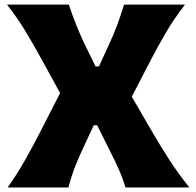

<svg xmlns="http://www.w3.org/2000/svg" viewBox="-20 -830 869 850"><path d="M13.7 0Q54.2 -56.6 87.9 -116Q121.6 -175.3 154.3 -238.8L246.1 -418L166.5 -563Q134.8 -621.1 98.6 -682.1Q62.5 -743.2 11.2 -809.6H284.7Q315.9 -715.8 353.5 -637.2L402.8 -536.1H418L464.8 -637.7Q483.4 -677.7 499.3 -720.7Q515.1 -763.7 529.3 -809.6H798.8Q749 -745.1 712.6 -682.4Q676.3 -619.6 649.4 -567.9L563.5 -401.9L651.9 -249.5Q689.9 -184.1 729.7 -122.6Q769.5 -61 818.4 0H535.6Q522.5 -43.5 504.9 -82.5Q487.3 -121.6 469.2 -157.2L410.2 -275.4H395L339.8 -156.7Q322.8 -119.6 308.3 -81.5Q293.9 -43.5 282.7 0Z"/></svg>

Font: Pinar-FD ExtraBold
Style: Regular
Weight: 800
Designer: Amin Abedi
Version: Version 3.000